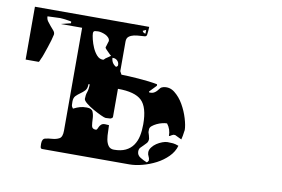

<svg xmlns="http://www.w3.org/2000/svg" viewBox="-64 -653 1127 766"><g transform="rotate(10 500.0 -270.0)"><path d="M527 -293Q526 -293 528 -291Q529 -290 529 -289Q541 -289 548 -293Q555 -297 559.5 -302.5Q564 -308 568 -313Q572 -318 580 -320Q605 -326 626 -309.5Q647 -293 662 -267Q677 -241 685.5 -212.5Q694 -184 694 -166L693 -160Q693 -156 690.5 -143Q688 -130 687 -127Q684 -128 673.5 -133.5Q663 -139 660 -140H653Q652 -140 646.5 -137Q641 -134 640 -133Q638 -132 636 -132Q636 -160 620 -180H617Q611 -180 600.5 -177.5Q590 -175 579.5 -170Q569 -165 561 -158.5Q553 -152 553 -144V-133Q554 -131 557 -120Q560 -109 560 -107Q560 -96 554.5 -89.5Q549 -83 543 -77.5Q537 -72 531.5 -66Q526 -60 526 -50Q526 -35 540 -26.5Q554 -18 567 -13Q572 -16 573 -20Q574 -20 574 -23Q574 -31 570 -38Q566 -45 566 -54Q566 -64 573.5 -74Q581 -84 591.5 -91Q602 -98 614 -102.5Q626 -107 635 -107Q648 -107 657.5 -106Q667 -105 680 -100Q673 -75 653 -55Q633 -35 607 -21.5Q581 -8 552.5 -0.5Q524 7 500 7H147Q140 7 139.5 -2Q139 -11 139 -13Q139 -33 151.5 -36Q164 -39 179.5 -40Q195 -41 207.5 -47.5Q220 -54 220 -80V-497H133L173 -507V-513Q173 -514 168 -515Q163 -516 155.5 -517Q148 -518 140 -519Q132 -520 127 -520Q120 -520 101.5 -519Q83 -518 76 -518Q76 -507 82 -498.5Q88 -490 95 -482Q102 -474 108 -467Q114 -460 114 -453Q114 -449 113 -447Q112 -441 108 -427Q104 -413 98.5 -397Q93 -381 88 -366.5Q83 -352 80 -347Q79 -344 76.5 -338.5Q74 -333 73 -333H20V-547H483Q483 -543 482 -530Q481 -517 480 -513Q480 -512 477.5 -509.5Q475 -507 473 -507Q465 -506 452.5 -505.5Q440 -505 428.5 -502.5Q417 -500 408.5 -493.5Q400 -487 400 -473V-353L407 -340Q418 -340 436.5 -339Q455 -338 476 -336.5Q497 -335 517.5 -332.5Q538 -330 553 -327Q554 -326 554 -323Q554 -321 553 -320ZM473 -533 460 -527Q464 -518 473 -518ZM333 -393Q336 -395 343.5 -400Q351 -405 353 -407Q351 -408 347.5 -411.5Q344 -415 339.5 -419.5Q335 -424 331.5 -427.5Q328 -431 327 -433Q326 -434 326 -436Q326 -439 327 -440Q327 -442 330 -450Q333 -458 333 -460Q334 -461 334 -464Q334 -471 328.5 -477Q323 -483 315.5 -486.5Q308 -490 300 -492Q292 -494 286 -494Q281 -494 273.5 -493Q266 -492 266 -483Q266 -475 270 -458.5Q274 -442 281 -426Q288 -410 298.5 -398Q309 -386 323 -386Q326 -386 327 -387ZM387 -377Q387 -386 380 -393Q373 -400 363 -400H360Q361 -378 380 -367Q384 -368 387 -373ZM284 -280Q284 -262 276 -253.5Q268 -245 258.5 -238.5Q249 -232 241 -224Q233 -216 233 -200Q233 -192 233.5 -186Q234 -180 240 -173Q256 -181 267.5 -184Q279 -187 294 -187Q314 -187 319 -174.5Q324 -162 324.5 -146.5Q325 -131 327 -118.5Q329 -106 344 -106Q348 -106 350 -110.5Q352 -115 354.5 -120Q357 -125 362 -129.5Q367 -134 377 -134L393 -133Q394 -122 394 -106.5Q394 -91 396.5 -76Q399 -61 406.5 -50.5Q414 -40 429 -40Q457 -40 476 -49Q495 -58 506.5 -74.5Q518 -91 522.5 -112.5Q527 -134 527 -160Q527 -229 499.5 -255.5Q472 -282 403 -282V-167Q403 -166 399.5 -163Q396 -160 393 -160L375 -159Q370 -159 355 -166Q340 -173 323 -182.5Q306 -192 293 -202.5Q280 -213 280 -220Q280 -236 284.5 -248Q289 -260 289 -280Z"/></g></svg>

Font: Genkaimincho
Style: Regular
Weight: 800
Designer: Dr. Ken Lunde (project architect, glyph set definition & overall production); Masataka HATTORI \u670D \u90E8 \u6B63 \u8C
Foundry: Adobe Systems Incorporated
Version: Version 1.00